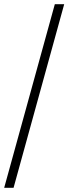

<svg xmlns="http://www.w3.org/2000/svg" viewBox="-20 -780 328 921"><path d="M0 121 243 -760H288L45 121Z"/></svg>

Font: Noto Serif Tamil Light
Style: Regular
Weight: 300
Designer: Indian Type Foundry, Tom Grace, and the Monotype Design Team
Foundry: Monotype Imaging Inc.
Version: Version 2.004; ttfautohint (v1.8.4.7-5d5b)